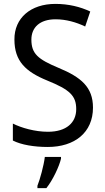

<svg xmlns="http://www.w3.org/2000/svg" viewBox="-20 -837 541 985"><path d="M457 -285C457 -390 396 -441 280 -489C175 -533 141 -561 141 -634C141 -696 184 -738 265 -738C319 -738 371 -723 417 -701L443 -778C392 -802 332 -817 264 -817C138 -817 53 -745 54 -634C54 -523 112 -469 222 -424C338 -377 371 -346 371 -277C371 -208 321 -161 226 -161C159 -161 90 -181 46 -203V-116C89 -94 155 -83 225 -83C363 -83 457 -157 457 -285ZM293 -23V-32H210C205 11 185 84 172 116V128H218C251 87 284 16 293 -23Z"/></svg>

Font: Noto Sans Kannada UI SemiCondensed SemiBold
Style: Regular
Weight: 600
Width: 4
Designer: Jelle Bosma - Monotype Design Team
Foundry: Monotype Imaging Inc.
Version: Version 2.006